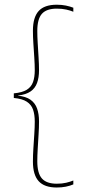

<svg xmlns="http://www.w3.org/2000/svg" viewBox="-20 -696 372 834"><path d="M298.5 -662.5V-645Q285.5 -650.5 267.5 -654.5Q249.5 -658.5 227 -658.5Q182 -658.5 162 -636Q142 -613.5 142 -561.5Q142 -538.5 143.8 -508.5Q145.5 -478.5 147.5 -447.5Q149.5 -416.5 149.5 -390.5Q149.5 -359 141 -335.8Q132.5 -312.5 112.8 -298.8Q93 -285 58 -281V-275.5L57 -280.5Q92.5 -277 112.5 -262.8Q132.5 -248.5 141 -224.8Q149.5 -201 149.5 -168.5Q149.5 -142 147.5 -110.8Q145.5 -79.5 143.8 -49.2Q142 -19 142 4.5Q142 56.5 162 79.2Q182 102 227 102Q249.5 102 267.5 97.8Q285.5 93.5 298.5 88V105Q284.5 111 266.2 114.8Q248 118.5 226.5 118.5Q173 118.5 148 91Q123 63.5 123 6Q123 -20.5 125 -51.8Q127 -83 129 -113.5Q131 -144 131 -167.5Q131 -198.5 123.5 -220Q116 -241.5 96.5 -254.2Q77 -267 40 -270.5V-290.5Q77 -294 96.5 -306.2Q116 -318.5 123.5 -339.8Q131 -361 131 -391Q131 -415 129 -445.2Q127 -475.5 125 -506.2Q123 -537 123 -562.5Q123 -620.5 147.8 -648Q172.5 -675.5 226.5 -675.5Q248 -675.5 266.2 -671.8Q284.5 -668 298.5 -662.5Z"/></svg>

Font: Anek Gurmukhi Medium Thin
Style: Regular
Weight: 250
Version: Version 1.003